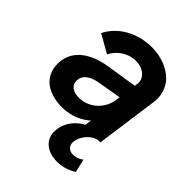

<svg xmlns="http://www.w3.org/2000/svg" viewBox="-224 -674 1028 1028"><g transform="rotate(45 290.5 -159.5)"><path d="M201 12C257 12 306 -3 347 -34C353 -38 359 -43 364 -48L359 -11C356 -9 353 -7 350 -6C297 27 266 77 266 134C266 194 313 237 390 237C435 237 470 224 501 204L483 129C464 144 446 150 423 150C399 150 377 134 377 107C377 61 418 8 464 0H482L531 -354C533 -364 533 -374 533 -383C533 -411 525 -438 510 -465C478 -517 405 -556 317 -556C207 -556 112 -501 71 -417L174 -359C199 -408 249 -444 309 -444C364 -444 401 -410 401 -373C401 -369 401 -364 400 -360L398 -345L226 -318C106 -300 22 -239 22 -136C22 -40 97 12 201 12ZM384 -244 381 -224C373 -150 310 -88 231 -88C188 -88 158 -107 158 -144C158 -187 196 -211 245 -220Z"/></g></svg>

Font: Plus Jakarta Sans
Style: Bold Italic
Weight: 700
Italic angle: -8°
Designer: Gumpita Rahayu
Foundry: Tokotype
Version: Version 2.071;gftools[0.9.30]